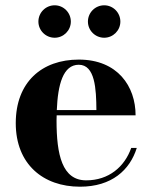

<svg xmlns="http://www.w3.org/2000/svg" viewBox="-20 -695 573 725"><path d="M312 -613.5C312 -580 339.5 -552.5 373.5 -552.5C407 -552.5 434.5 -580 434.5 -613.5C434.5 -647.5 407 -675 373.5 -675C339.5 -675 312 -647.5 312 -613.5ZM125 -613.5C125 -580 152.5 -552.5 186.5 -552.5C220 -552.5 247.5 -580 247.5 -613.5C247.5 -647.5 220 -675 186.5 -675C152.5 -675 125 -647.5 125 -613.5ZM496.5 -136.5H475.5C450.5 -65 390.5 -14 305.5 -14C214.5 -14 193.5 -111 193.5 -240C193.5 -246.5 193.5 -253 194 -259.5H492C492 -368.5 424.5 -470 277.5 -470C138 -470 39.5 -385 39.5 -230C39.5 -75 143 10 282 10C402 10 470.5 -53 496.5 -136.5ZM277.5 -450.5C339 -450.5 343.5 -359 344 -279.5H194.5C198.5 -375.5 218 -450.5 277.5 -450.5Z"/></svg>

Font: Bodoni* 11pt
Style: Bold
Weight: 700
Version: Version 2.3